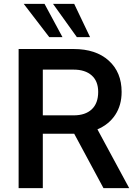

<svg xmlns="http://www.w3.org/2000/svg" viewBox="-20 -972 710 992"><path d="M76.2 0V-718.8H360.4Q475.6 -718.8 542 -658.7Q608.4 -598.6 608.4 -497.1Q608.4 -428.7 575.7 -378.9Q543 -329.1 483.4 -303.7L647.5 0H514.6L363.3 -281.2H360.4H201.2V0ZM102.5 -952.1H210L302.7 -780.3H234.4ZM201.2 -376H360.4Q420.9 -376 454.1 -407.2Q487.3 -438.5 487.3 -497.1Q487.3 -552.7 453.6 -582.5Q419.9 -612.3 360.4 -612.3H201.2ZM253.9 -952.1H363.3L445.3 -780.3H377Z"/></svg>

Font: Min Sans SemiBold
Style: Regular
Weight: 600
Designer: Jinseong-Kim, NotoSansCJK, Nunito
Foundry: Jinseong-Kim
Version: Version 1.400;Glyphs 3.1.2 (3151)